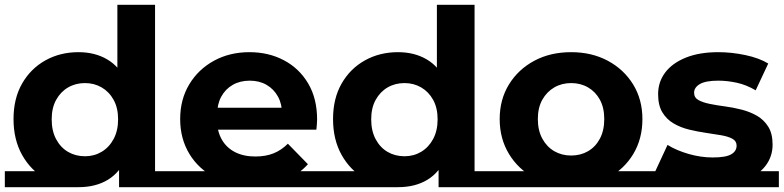

<svg xmlns="http://www.w3.org/2000/svg" viewBox="-22 -762 3245 795"><path d="M-2 13V-53H303V13ZM550 13V-53H694V13ZM471 13V-110L474 -270L464 -429V-742H620V13ZM303 13Q227 13 166 -22Q105 -57 69.5 -120.5Q34 -184 34 -269Q34 -354 69.5 -416Q105 -478 166 -512Q227 -546 303 -546Q371 -546 422 -516Q473 -486 501 -425Q529 -364 529 -269Q529 -173 502 -110.5Q475 -48 424.5 -17.5Q374 13 303 13ZM330 -115Q368 -115 399 -133.5Q430 -152 448.5 -186.5Q467 -221 467 -268Q467 -315 448.5 -348.5Q430 -382 399 -400Q368 -418 330 -418Q291 -418 260 -400Q229 -382 210.5 -348.5Q192 -315 192 -268Q192 -220 210.5 -185.5Q229 -151 260 -133Q291 -115 330 -115Z M1031 10Q939 10 869.5 -26Q800 -62 762 -125Q724 -188 724 -269Q724 -350 761.5 -412.5Q799 -475 864 -510.5Q929 -546 1011 -546Q1090 -546 1153.5 -512.5Q1217 -479 1254 -416.5Q1291 -354 1291 -267Q1291 -258 1290 -246.5Q1289 -235 1288 -225H851V-316H1206L1146 -289Q1146 -331 1129 -362Q1112 -393 1082 -410.5Q1052 -428 1012 -428Q972 -428 941.5 -410.5Q911 -393 894 -361.5Q877 -330 877 -287V-263Q877 -218 896.5 -184Q916 -150 951.5 -132Q987 -114 1035 -114Q1078 -114 1110.5 -127Q1143 -140 1170 -167L1253 -82Q1215 -40 1159.5 -15Q1104 10 1031 10ZM690 -53H1325V13H690Z M1321 13V-53H1626V13ZM1873 13V-53H2017V13ZM1794 13V-110L1797 -270L1787 -429V-742H1943V13ZM1626 13Q1550 13 1489 -22Q1428 -57 1392.5 -120.5Q1357 -184 1357 -269Q1357 -354 1392.5 -416Q1428 -478 1489 -512Q1550 -546 1626 -546Q1694 -546 1745 -516Q1796 -486 1824 -425Q1852 -364 1852 -269Q1852 -173 1825 -110.5Q1798 -48 1747.5 -17.5Q1697 13 1626 13ZM1653 -115Q1691 -115 1722 -133.5Q1753 -152 1771.5 -186.5Q1790 -221 1790 -268Q1790 -315 1771.5 -348.5Q1753 -382 1722 -400Q1691 -418 1653 -418Q1614 -418 1583 -400Q1552 -382 1533.5 -348.5Q1515 -315 1515 -268Q1515 -220 1533.5 -185.5Q1552 -151 1583 -133Q1614 -115 1653 -115Z M2343 10Q2257 10 2190.5 -25.5Q2124 -61 2085.5 -124.5Q2047 -188 2047 -269Q2047 -350 2085.5 -412.5Q2124 -475 2190.5 -510.5Q2257 -546 2343 -546Q2428 -546 2494.5 -510.5Q2561 -475 2599.5 -412.5Q2638 -350 2638 -269Q2638 -187 2600 -124Q2562 -61 2495 -25.5Q2428 10 2343 10ZM2013 13V-53H2672V13ZM2343 -118Q2382 -118 2413 -136Q2444 -154 2462 -188Q2480 -222 2480 -269Q2480 -316 2462 -349Q2444 -382 2413 -400Q2382 -418 2343 -418Q2304 -418 2273 -400Q2242 -382 2223.5 -349Q2205 -316 2205 -269Q2205 -222 2223.5 -188Q2242 -154 2273 -136Q2304 -118 2343 -118Z M2923 8Q2854 8 2790.5 -8.5Q2727 -25 2690 -50L2742 -162Q2779 -139 2829.5 -124.5Q2880 -110 2929 -110Q2983 -110 3005.5 -123Q3028 -136 3028 -159Q3028 -178 3010.5 -187.5Q2993 -197 2964 -202Q2935 -207 2900.5 -212Q2866 -217 2831 -225.5Q2796 -234 2767 -251Q2738 -268 2720.5 -297Q2703 -326 2703 -372Q2703 -423 2732.5 -462Q2762 -501 2818 -523.5Q2874 -546 2952 -546Q3007 -546 3064 -534Q3121 -522 3159 -499L3107 -388Q3068 -411 3028.5 -419.5Q2989 -428 2952 -428Q2900 -428 2876 -414Q2852 -400 2852 -378Q2852 -358 2869.5 -348Q2887 -338 2916 -332Q2945 -326 2979.5 -321.5Q3014 -317 3049 -308Q3084 -299 3112.5 -282.5Q3141 -266 3159 -237.5Q3177 -209 3177 -163Q3177 -113 3147 -74.5Q3117 -36 3060.5 -14Q3004 8 2923 8ZM2668 -53H3203V13H2668Z"/></svg>

Font: Montserrat Underline Thin
Style: Bold
Weight: 700
Version: Version 9.000